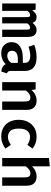

<svg xmlns="http://www.w3.org/2000/svg" viewBox="1124 -1938 828 3117"><g transform="rotate(90 1538.5 -379.0)"><path d="M468.7 -558.5Q520 -558.5 549.7 -524.4Q579.5 -490.3 579.5 -402.6V0H461.5V-385.6Q461.5 -422.1 455.9 -437.7Q450.3 -453.3 429.2 -453.3Q412.3 -453.3 394.9 -443.3Q377.4 -433.3 359.5 -407.7V0H257.4V-385.6Q257.4 -422.1 251.8 -437.7Q246.2 -453.3 225.1 -453.3Q208.2 -453.3 190.8 -443.3Q173.3 -433.3 155.4 -407.7V0H35.9V-543.1H136.9L145.6 -486.7Q169.7 -520 196.4 -539.2Q223.1 -558.5 260.5 -558.5Q291.3 -558.5 315.1 -543.3Q339 -528.2 349.2 -491.8Q372.8 -521.5 401.8 -540Q430.8 -558.5 468.7 -558.5Z M1131.3 -143.1Q1131.3 -111.8 1140.5 -97.4Q1149.7 -83.1 1170.3 -76.4L1141 14.4Q1097.9 9.7 1067.2 -7.4Q1036.4 -24.6 1020 -59Q989.2 -21.5 942.3 -3.1Q895.4 15.4 844.1 15.4Q761 15.4 712.3 -31.8Q663.6 -79 663.6 -154.4Q663.6 -241 731.5 -287.9Q799.5 -334.9 924.1 -334.9H1000V-364.1Q1000 -412.3 970 -434.1Q940 -455.9 884.6 -455.9Q858.5 -455.9 819 -449Q779.5 -442.1 738.5 -427.7L706.2 -520.5Q757.9 -540 810.5 -549.2Q863.1 -558.5 906.2 -558.5Q1020.5 -558.5 1075.9 -510Q1131.3 -461.5 1131.3 -372.8ZM888.2 -82.6Q919 -82.6 950.3 -99.7Q981.5 -116.9 1000 -148.7V-254.4H946.7Q871.3 -254.4 837.7 -230.3Q804.1 -206.2 804.1 -162.1Q804.1 -82.6 888.2 -82.6Z M1313.3 0V-543.1H1431.3L1441 -475.9Q1511.3 -558.5 1613.3 -558.5Q1686.2 -558.5 1724.9 -516.2Q1763.6 -473.8 1763.6 -397.4V0H1628.2V-344.6Q1628.2 -406.2 1615.6 -431.8Q1603.1 -457.4 1562.1 -457.4Q1528.7 -457.4 1500 -436.4Q1471.3 -415.4 1448.7 -385.1V0Z M2202.1 -93.3Q2237.9 -93.3 2269.2 -106.7Q2300.5 -120 2330.3 -140.5L2391.8 -53.8Q2355.9 -23.6 2305.1 -4.1Q2254.4 15.4 2196.4 15.4Q2110.8 15.4 2050 -20Q1989.2 -55.4 1956.9 -119.5Q1924.6 -183.6 1924.6 -268.2Q1924.6 -351.8 1957.7 -417.4Q1990.8 -483.1 2052.1 -520.8Q2113.3 -558.5 2198.5 -558.5Q2256.9 -558.5 2304.4 -541.8Q2351.8 -525.1 2391.3 -492.3L2331.3 -409.2Q2301 -429.7 2268.7 -441Q2236.4 -452.3 2202.6 -452.3Q2142.6 -452.3 2104.9 -409Q2067.2 -365.6 2067.2 -268.2Q2067.2 -171.8 2105.6 -132.6Q2144.1 -93.3 2202.1 -93.3Z M2679.5 -772.8V-482.1Q2713.3 -520.5 2755.6 -539.5Q2797.9 -558.5 2844.1 -558.5Q2919 -558.5 2956.7 -516.2Q2994.4 -473.8 2994.4 -397.4V0H2859V-367.2Q2859 -416.4 2843.8 -436.9Q2828.7 -457.4 2792.3 -457.4Q2759.5 -457.4 2730.8 -435.6Q2702.1 -413.8 2679.5 -382.6V0H2544.1V-759.5Z"/></g></svg>

Font: Fira Code SemiBold
Style: Regular
Weight: 600
Designer: Carrois Corporate, Edenspiekermann AG, Nikita Prokopov
Foundry: Carrois Corporate, Edenspiekermann AG, Nikita Prokopov
Version: Version 6.002